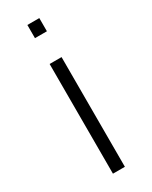

<svg xmlns="http://www.w3.org/2000/svg" viewBox="-191 -765 638 808"><g transform="rotate(-30 128.5 -361.0)"><path d="M101 -658H159V-722H101ZM100 0H158V-533H100Z"/></g></svg>

Font: Spoqa Han Sans Neo Light
Style: Regular
Weight: 300
Designer: [Spoqa Han Sans Neo] Dong-huui Kim  Younghwa Kang  Yujin Lee  [Noto Sans] Ryoko NISHIZUKA  (kana & ideographs); Paul D. 
Foundry: Spoqa (http://www.spoqa-han-sans.com)
Version: Version 1.000